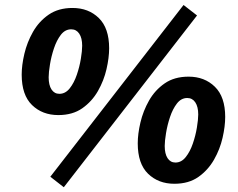

<svg xmlns="http://www.w3.org/2000/svg" viewBox="-20 -744 973 786"><path d="M218.8 -272.9Q153.3 -272.9 111.1 -314Q68.8 -355 68.8 -438.5Q68.8 -477.1 79.8 -523.9Q90.8 -570.8 115 -613.5Q139.2 -656.2 179 -683.8Q218.8 -711.4 276.9 -711.4Q342.3 -711.4 384.5 -670.2Q426.8 -628.9 426.8 -546.4Q426.8 -507.8 416 -460.9Q405.3 -414.1 380.9 -371.3Q356.4 -328.6 316.9 -300.8Q277.3 -272.9 218.8 -272.9ZM223.1 -359.9Q247.6 -359.9 265.4 -382.3Q283.2 -404.8 294.4 -437.7Q305.7 -470.7 311 -503.4Q316.4 -536.1 316.4 -556.6Q316.4 -588.4 304.4 -606.2Q292.5 -624 271.5 -624Q246.6 -624 229.2 -601.6Q211.9 -579.1 200.9 -546.1Q189.9 -513.2 184.6 -480.5Q179.2 -447.8 179.2 -427.7Q179.2 -395.5 190.9 -377.7Q202.6 -359.9 223.1 -359.9ZM241.2 22.5 186 -20.5 731.4 -723.6 786.6 -680.7ZM693.8 8.3Q628.4 8.3 586.2 -32.7Q543.9 -73.7 543.9 -157.2Q543.9 -195.8 554.9 -242.7Q565.9 -289.6 590.1 -332.3Q614.3 -375 654.1 -402.6Q693.8 -430.2 752 -430.2Q817.4 -430.2 859.6 -388.9Q901.9 -347.7 901.9 -265.1Q901.9 -226.6 891.1 -179.7Q880.4 -132.8 856 -90.1Q831.5 -47.4 792 -19.5Q752.4 8.3 693.8 8.3ZM698.2 -78.6Q722.7 -78.6 740.5 -101.1Q758.3 -123.5 769.5 -156.5Q780.8 -189.5 786.1 -222.2Q791.5 -254.9 791.5 -275.4Q791.5 -307.1 779.5 -325Q767.6 -342.8 746.6 -342.8Q721.7 -342.8 704.3 -320.3Q687 -297.9 676 -264.9Q665 -231.9 659.7 -199.2Q654.3 -166.5 654.3 -146.5Q654.3 -114.3 666 -96.4Q677.7 -78.6 698.2 -78.6Z"/></svg>

Font: Schibsted Grotesk
Style: Bold Italic
Weight: 700
Italic angle: -12°
Designer: Bakken & Baeck AS, Henrik Kongsvoll
Foundry: Schibsted ASA
Version: Version 1.100;gftools[0.9.25]